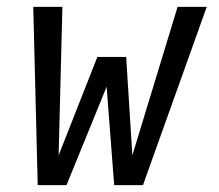

<svg xmlns="http://www.w3.org/2000/svg" viewBox="-20 -540 640 560"><path d="M90 0 77 -520H162L151 -87L264 -374H348L366 -87L498 -520H583L397 0H313L291 -287L174 0Z"/></svg>

Font: Iosevka SS04 Extended
Style: Italic
Weight: 400
Width: 7
Italic angle: -9°
Monospace: yes
Designer: Belleve Invis
Foundry: Belleve Invis
Version: Version 19.0.0; ttfautohint (v1.8.4)